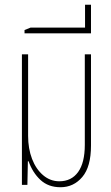

<svg xmlns="http://www.w3.org/2000/svg" viewBox="-20 -776 466 806"><path d="M234 10Q183 10 150 -20.5Q117 -51 100 -99H97L95 0H72V-548H98V-206Q98 -152 114.5 -109Q131 -66 161 -40.5Q191 -15 229 -15Q280 -15 308 -54Q336 -93 336 -168V-548H362V-165Q362 -76 325.5 -33Q289 10 234 10Z M83 -636V-650L108 -660H337V-756H362V-636Z"/></svg>

Font: Noto Sans Thai ExtCond Thin
Style: Regular
Weight: 100
Width: 2
Designer: Monotype Design Team
Foundry: Monotype Imaging Inc.
Version: Version 2.002; ttfautohint (v1.8.4.7-5d5b)